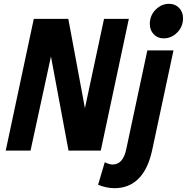

<svg xmlns="http://www.w3.org/2000/svg" viewBox="-20 -789 979 1006"><path d="M10 0 157 -690H338L425 -222L525 -690H655L508 0H339L247 -493L140 0ZM765 -663Q765 -708 795.5 -738.5Q826 -769 866 -769Q898 -769 918.5 -747.5Q939 -726 939 -694Q939 -649 908.5 -618.5Q878 -588 837 -588Q806 -588 785.5 -609.5Q765 -631 765 -663ZM494 179 529 61Q539 66 549.5 69.5Q560 73 570 73Q624 73 641 -5L752 -525H889L777 -1Q755 99 705 148Q655 197 580 197Q556 197 533 191.5Q510 186 494 179Z"/></svg>

Font: Radio Canada Condensed
Style: Bold Italic
Weight: 700
Width: 3
Italic angle: -12°
Designer: Charles Daoud, Etienne Aubert Bonn, Alexandre Saumier Demers, Jacques Le Bailly
Foundry: Radio-Canada
Version: Version 2.104; ttfautohint (v1.8.4.7-5d5b);gftools[0.9.28.de